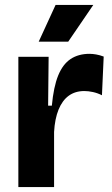

<svg xmlns="http://www.w3.org/2000/svg" viewBox="-20 -754 452 774"><path d="M54 0V-264V-525H176L174 -328H189Q196 -404 214.5 -449.5Q233 -495 264.5 -516Q296 -537 341 -537Q353 -537 367.5 -534.5Q382 -532 398 -526L391 -370Q373 -379 354.5 -383Q336 -387 320 -387Q283 -387 257 -368Q231 -349 216 -312Q201 -275 198 -222V0ZM255 -586H136L204 -734H356Z"/></svg>

Font: Bricolage Grotesque 28pt
Style: Bold
Weight: 700
Designer: Mathieu Triay
Foundry: Atelier Triay
Version: Version 1.000;gftools[0.9.30]